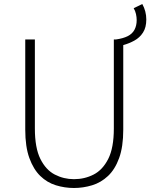

<svg xmlns="http://www.w3.org/2000/svg" viewBox="-20 -925 751 958"><path d="M595 -700 558 -728Q594 -733 617 -744.5Q640 -756 651 -776.5Q662 -797 662 -825Q662 -839 658.5 -855Q655 -871 647 -884L690 -905Q700 -887 705 -867.5Q710 -848 710 -828Q710 -788 693.5 -762.5Q677 -737 650.5 -722.5Q624 -708 595 -700ZM349 13Q303 13 259 -0.5Q215 -14 181 -47Q147 -80 126.5 -136.5Q106 -193 106 -278V-728H154V-284Q154 -187 181.5 -132Q209 -77 253.5 -54Q298 -31 349 -31Q402 -31 447 -54Q492 -77 520 -132Q548 -187 548 -284V-728H595V-278Q595 -193 574.5 -136.5Q554 -80 519 -47Q484 -14 439.5 -0.5Q395 13 349 13Z"/></svg>

Font: Noto Sans JP ExtraLight
Style: Regular
Weight: 250
Designer: Ryoko NISHIZUKA  (kana, bopomofo & ideographs); Paul D. Hunt (Latin, Greek & Cyrillic); Sandoll Communications , Soo-you
Foundry: Adobe
Version: Version 2.004-H2;hotconv 1.0.118;makeotfexe 2.5.65603